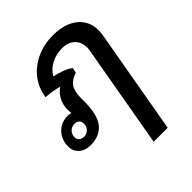

<svg xmlns="http://www.w3.org/2000/svg" viewBox="-244 -715 1095 1095"><g transform="rotate(-45 303.0 -168.0)"><path d="M579 -420Q579 -409 575 -381L464 250H351L460 -370Q463 -385 463 -398Q463 -444 434.5 -470.5Q406 -497 358 -497Q312 -497 271.5 -476.5Q231 -456 210 -418Q245 -411 275.5 -399Q306 -387 322 -373L316 -343Q272 -329 253 -301Q234 -273 234 -219V-192Q234 -86 196 -38Q158 10 83 10Q41 10 14 -13.5Q-13 -37 -13 -74Q-13 -131 21.5 -166.5Q56 -202 111 -202Q119 -202 135 -198Q133 -214 133 -225Q133 -267 151.5 -300Q170 -333 197 -349Q151 -362 95 -366Q104 -431 142 -480.5Q180 -530 240.5 -558Q301 -586 374 -586Q469 -586 524 -541.5Q579 -497 579 -420ZM143 -105Q143 -122 132.5 -132Q122 -142 105 -142Q81 -142 65.5 -126.5Q50 -111 50 -87Q50 -71 61 -61Q72 -51 89 -51Q113 -51 128 -66Q143 -81 143 -105Z"/></g></svg>

Font: Sarabun SemiBold
Style: Italic
Weight: 600
Italic angle: -10°
Designer: Suppakit Chalermlarp | Katatrad Co.,Ltd.
Foundry: Cadson Demak Co.,Ltd.
Version: Version 1.000; ttfautohint (v1.6)